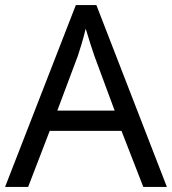

<svg xmlns="http://www.w3.org/2000/svg" viewBox="-20 -737 679 757"><path d="M545 0H638L360 -717H279L0 0H91L176 -221H459ZM352 -517 432 -301H206L287 -517C295 -540 308 -583 318 -624C325 -599 346 -533 352 -517Z"/></svg>

Font: Noto Sans Hebrew Droid Medium
Style: Regular
Weight: 500
Designer: Monotype Design Team
Foundry: Monotype Imaging Inc.
Version: Version 1.100